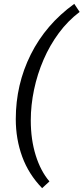

<svg xmlns="http://www.w3.org/2000/svg" viewBox="-20 -768 434 998"><path d="M199 210Q129 138 95.5 46.5Q62 -45 62 -149Q62 -329 140 -485Q218 -641 366 -748L394 -706Q333 -660 286 -596.5Q239 -533 206.5 -458Q174 -383 157 -302Q140 -221 140 -142Q140 -43 165.5 39Q191 121 237 175Z"/></svg>

Font: Livvic
Style: Italic
Weight: 400
Italic angle: -10°
Designer: Jacques Le Bailly, Baron von Fonthausen
Version: Version 1.001; ttfautohint (v1.8.2)